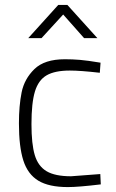

<svg xmlns="http://www.w3.org/2000/svg" viewBox="-20 -752 472 781"><path d="M57 0ZM57 -250Q57 -322 68 -376.5Q79 -431 120 -471Q161 -511 244 -511Q275 -511 305 -508.5Q335 -506 389 -497L386 -456Q307 -465 264 -465Q203 -465 169.5 -445.5Q136 -426 122 -379.5Q108 -333 108 -247Q108 -166 121.5 -121Q135 -76 169.5 -55.5Q204 -35 269 -35L388 -44L390 -2Q299 9 256 9Q179 9 136 -17Q93 -43 75 -99Q57 -155 57 -250ZM217 -732H254L376 -597H322L237 -693L149 -597H95Z"/></svg>

Font: Cairo Light
Style: Regular
Weight: 300
Designer: Mohamed Gaber, the designers of Titillium
Foundry: Kief Type Foundry
Version: Version 2.009; ttfautohint (v1.5.33-1714) -l 8 -r 50 -G 200 